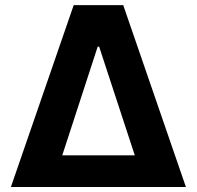

<svg xmlns="http://www.w3.org/2000/svg" viewBox="-20 -748 787 768"><path d="M23.6 0 274.8 -727.5H472.9L723.6 0ZM229.1 -126.8H519.1L376.6 -561.3H370.7Z"/></svg>

Font: Inter V
Style: 
Weight: 400
Designer: Rasmus Andersson
Foundry: rsms
Version: Version 4.000;git-a3f224843